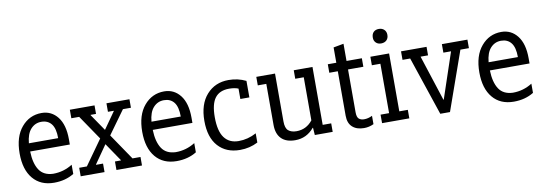

<svg xmlns="http://www.w3.org/2000/svg" viewBox="-53 -1013 3885 1371"><g transform="rotate(-10 1889.0 -327.5)"><path d="M395.1 -92.6V-25.9Q333.3 12.3 250.6 12.3Q153.1 12.3 98.1 -53.1Q43.2 -118.5 43.2 -235.8Q43.2 -356.8 101.2 -425.3Q159.3 -493.8 246.9 -493.8Q318.5 -493.8 363 -437Q407.4 -380.2 407.4 -275.3V-237H119.8Q122.2 -150.6 153.7 -102.5Q185.2 -54.3 254.3 -51.9Q330.9 -51.9 395.1 -92.6ZM333.3 -296.3Q333.3 -366.7 307.4 -399.4Q281.5 -432.1 234.6 -432.1Q188.9 -432.1 158 -398.1Q127.2 -364.2 121 -296.3Z M758 -417.3V-419.8H716V-481.5H882.7V-419.8H824.7L702.5 -250.6L830.9 -61.7H888.9V0H703.7V-61.7H746.9V-64.2L658 -195.1L566.7 -64.2V-61.7H617.3V0H444.4V-61.7H500L628.4 -242L507.4 -419.8H450.6V-481.5H629.6V-419.8H590.1V-417.3L672.8 -296.3Z M1284 -92.6V-25.9Q1222.2 12.3 1139.5 12.3Q1042 12.3 987 -53.1Q932.1 -118.5 932.1 -235.8Q932.1 -356.8 990.1 -425.3Q1048.1 -493.8 1135.8 -493.8Q1207.4 -493.8 1251.9 -437Q1296.3 -380.2 1296.3 -275.3V-237H1008.6Q1011.1 -150.6 1042.6 -102.5Q1074.1 -54.3 1143.2 -51.9Q1219.8 -51.9 1284 -92.6ZM1222.2 -296.3Q1222.2 -366.7 1196.3 -399.4Q1170.4 -432.1 1123.5 -432.1Q1077.8 -432.1 1046.9 -398.1Q1016 -364.2 1009.9 -296.3Z M1728.4 -18.5Q1669.1 12.3 1598.8 12.3Q1498.8 12.3 1440.7 -51.9Q1382.7 -116 1382.7 -235.8Q1382.7 -356.8 1443.8 -425.3Q1504.9 -493.8 1602.5 -493.8Q1670.4 -493.8 1728.4 -465.4V-345.7H1663V-421Q1635.8 -432.1 1596.3 -432.1Q1527.2 -432.1 1493.8 -388.3Q1460.5 -344.4 1460.5 -249.4Q1460.5 -148.1 1496.3 -100Q1532.1 -51.9 1600 -51.9Q1666.7 -51.9 1728.4 -85.2Z M2135.8 -419.8H2074.1V-481.5H2209.9V-61.7H2271.6V0H2142L2138.3 -53.1H2135.8Q2081.5 12.3 1998.8 12.3Q1933.3 12.3 1898.8 -22.2Q1864.2 -56.8 1864.2 -122.2V-419.8H1802.5V-481.5H1938.3V-134.6Q1938.3 -85.2 1959.9 -67.3Q1981.5 -49.4 2018.5 -49.4Q2090.1 -49.4 2135.8 -107.4Z M2497.5 12.3Q2444.4 12.3 2413.6 -15.4Q2382.7 -43.2 2382.7 -97.5V-419.8H2321V-481.5H2382.7V-592.6L2456.8 -606.2V-481.5H2567.9V-419.8H2456.8V-109.9Q2456.8 -74.1 2471 -61.7Q2485.2 -49.4 2508.6 -49.4Q2538.3 -49.4 2567.9 -64.2V-3.7Q2534.6 12.3 2497.5 12.3Z M2629.6 -61.7H2691.4V-419.8H2629.6V-481.5H2765.4V-61.7H2827.2V0H2629.6ZM2670.4 -612.3Q2670.4 -638.3 2684.6 -652.5Q2698.8 -666.7 2723.5 -666.7Q2746.9 -666.7 2761.7 -652.5Q2776.5 -638.3 2776.5 -614.8Q2776.5 -590.1 2761.7 -575.9Q2746.9 -561.7 2722.2 -561.7Q2698.8 -561.7 2684.6 -575.9Q2670.4 -590.1 2670.4 -612.3Z M3121 6.2H3050.6L2907.4 -419.8H2851.9V-481.5H3037V-419.8H2982.7L3090.1 -88.9H3092.6L3203.7 -419.8H3148.1V-481.5H3333.3V-419.8H3271.6Z M3728.4 -92.6V-25.9Q3666.7 12.3 3584 12.3Q3486.4 12.3 3431.5 -53.1Q3376.5 -118.5 3376.5 -235.8Q3376.5 -356.8 3434.6 -425.3Q3492.6 -493.8 3580.2 -493.8Q3651.9 -493.8 3696.3 -437Q3740.7 -380.2 3740.7 -275.3V-237H3453.1Q3455.6 -150.6 3487 -102.5Q3518.5 -54.3 3587.7 -51.9Q3664.2 -51.9 3728.4 -92.6ZM3666.7 -296.3Q3666.7 -366.7 3640.7 -399.4Q3614.8 -432.1 3567.9 -432.1Q3522.2 -432.1 3491.4 -398.1Q3460.5 -364.2 3454.3 -296.3Z"/></g></svg>

Font: Slabo 27px
Style: Regular
Weight: 400
Version: Version 1.02 Build 003a